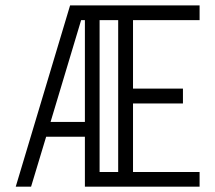

<svg xmlns="http://www.w3.org/2000/svg" viewBox="-20 -701 809 721"><path d="M729.5 0H298.8V-187.5H153.3L96.7 0H39.1L243.2 -680.7H729.5V-625.5H479.5V-368.2H667V-312.5H479.5V-55.2H729.5ZM298.8 -243.2V-625.5H284.7L169.9 -243.2ZM423.8 -55.2V-625.5H354V-55.2Z"/></svg>

Font: X Company
Style: Regular
Weight: 400
Designer: GGBotNet
Foundry: GGBotNet
Version: 0.90